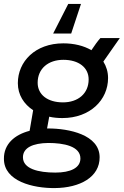

<svg xmlns="http://www.w3.org/2000/svg" viewBox="-33 -750 631 979"><path d="M285 -148C427 -148 518 -241 518 -352C518 -384 509 -412 494 -436L578 -556H479C467 -543 448 -517 433 -494C394 -517 344 -529 290 -529C146 -529 58 -436 58 -326C58 -266 89 -219 136 -188L118 -83C41 -63 -14 -15 -13 60C-13 175 137 210 246 209C375 208 476 153 475 51C474 -63 319 -95 212 -95H207L218 -155C239 -150 262 -148 285 -148ZM249 130C163 130 84 111 84 52C84 3 135 -20 213 -21C291 -21 377 -5 377 58C377 106 327 130 249 130ZM288 -228C210 -228 159 -267 159 -328C159 -401 214 -445 290 -445C368 -445 419 -406 419 -345C419 -273 365 -228 288 -228ZM380 -730H315L238 -579H330Z"/></svg>

Font: Fixel Display Medium
Style: Italic
Weight: 500
Italic angle: -10°
Designer: AlfaBravo + MacPaw
Foundry: Kyrylo Tkachov, Marchela Mozhyna, Serhii Makarenko, Maria Weinstein, Zakhar Kryvoshyya
Version: Version 1.210;Glyphs 3.2 (3217)